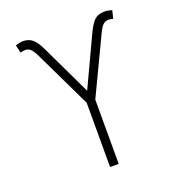

<svg xmlns="http://www.w3.org/2000/svg" viewBox="-132 -842 882 951"><g transform="rotate(-20 308.5 -366.5)"><path d="M286.6 0V-338.9L142.1 -639.6Q127.4 -669.4 116 -679Q104.5 -688.5 88.4 -688.5Q82 -688.5 75.7 -687.3Q69.3 -686 64 -684.6L54.2 -726.1Q64.9 -729.5 74.2 -731.4Q83.5 -733.4 93.8 -733.4Q124 -733.9 144.5 -716.1Q165 -698.2 186 -652.3L309.1 -394L430.7 -653.3Q450.2 -695.8 469.5 -714.6Q488.8 -733.4 522 -733.4Q532.7 -733.4 542.2 -731.7Q551.8 -730 562.5 -726.6L552.2 -684.6Q546.9 -686 540.8 -687.3Q534.7 -688.5 528.8 -688.5Q512.7 -688.5 501 -678.7Q489.3 -668.9 475.1 -639.6L332 -338.9V0Z"/></g></svg>

Font: Inter 16pt ExtraLight
Style: Regular
Weight: 250
Version: Version 4.001;git-66647c0bb